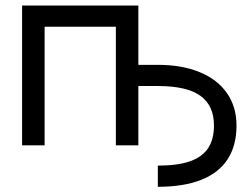

<svg xmlns="http://www.w3.org/2000/svg" viewBox="-20 -536 927 708"><path d="M562 74.7Q634.3 74.7 679.7 59.1Q725.1 43.5 747.1 10.7Q769 -22 769 -73.2Q769 -147 718.8 -182.9Q668.5 -218.8 562 -218.8H438.5V-296.9H562Q650.9 -296.9 716.3 -270Q781.7 -243.2 816.9 -192.6Q852.1 -142.1 852.1 -73.2Q852.1 1 819.3 51.3Q786.6 101.6 721.9 127.2Q657.2 152.8 562 152.8ZM490.2 0H407.2V-437.5H144.5V0H61.5V-515.6H490.2Z"/></svg>

Font: Intratopia Thin
Style: Regular
Weight: 100
Designer: Rasmus Andersson
Foundry: rsms
Version: Version 3.000;Glyphs 3.2.3 (3260)